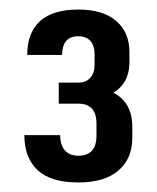

<svg xmlns="http://www.w3.org/2000/svg" viewBox="-20 -806 328 402"><path d="M144 -424Q86 -424 58.5 -450Q31 -476 31 -523H106Q106 -502 116 -491Q126 -480 144 -480Q182 -480 182 -522V-547Q182 -568 172.5 -578.5Q163 -589 144 -589H103V-633H144Q160 -633 169 -643Q178 -653 178 -670V-693Q178 -710 169.5 -720Q161 -730 144 -730Q126 -730 118 -719.5Q110 -709 110 -691H37Q37 -737 63.5 -761.5Q90 -786 144 -786Q196 -786 223.5 -762Q251 -738 251 -697V-676Q251 -640 228.5 -620Q206 -600 163 -600V-623Q209 -623 233 -601.5Q257 -580 257 -541V-517Q257 -474 228 -449Q199 -424 144 -424Z"/></svg>

Font: Pathway Extreme Condensed Medium
Style: Regular
Weight: 500
Width: 3
Version: Version 1.001;gftools[0.9.26]